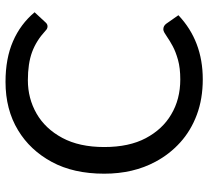

<svg xmlns="http://www.w3.org/2000/svg" viewBox="-50 -714 772 713"><g transform="rotate(90 336.5 -358.0)"><path d="M284.5 8Q197.5 8 133.8 -19.8Q70 -47.5 26 -100L64.5 -141.5Q70.5 -148 78.5 -148Q87.5 -148 95 -140Q132 -106 174.2 -90.5Q216.5 -75 278.5 -75Q346 -75 402.2 -107.2Q458.5 -139.5 492.5 -202.8Q526.5 -266 526.5 -358.5Q526.5 -451 493.5 -513Q460.5 -575 406 -607Q349.5 -641 275.5 -641Q233 -641 202.8 -632.5Q172.5 -624 151.8 -612.8Q131 -601.5 117.5 -592Q108.5 -586 101.8 -582Q95 -578 89.5 -578Q76.5 -578 68.5 -589L37 -634Q132.5 -724.5 275 -724.5Q347.5 -724.5 406.5 -702.5Q465.5 -680.5 509.2 -641Q553 -601.5 581 -549Q625.5 -466.5 625.5 -358.5Q625.5 -244.5 581.8 -163.8Q538 -83 464 -38.5Q387.5 8 284.5 8Z"/></g></svg>

Font: Verano Sans
Style: Regular
Weight: 400
Designer: Lukasz Dziedzic with Adam Twardoch and Botio Nikoltchev
Foundry: tyPoland Lukasz Dziedzic
Version: Version 3.001;December 28, 2019;FontCreator 12.0.0.2547 64-b